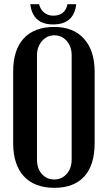

<svg xmlns="http://www.w3.org/2000/svg" viewBox="-20 -889 520 919"><path d="M240 -760Q331 -760 382 -703.5Q433 -647 433 -546V-204Q433 -99 383.5 -44.5Q334 10 240 10Q145 10 94 -45.5Q43 -101 43 -204V-546Q43 -650 93.5 -705Q144 -760 240 -760ZM240 -30Q276 -30 299.5 -57Q323 -84 323 -126V-624Q323 -666 299.5 -693Q276 -720 240 -720Q205 -720 181 -692.5Q157 -665 157 -624V-126Q157 -83 180 -56.5Q203 -30 240 -30ZM303 -869H345Q334 -772 234 -772Q137 -772 125 -869H167Q173 -844 191 -829Q209 -814 235 -814Q292 -814 303 -869Z"/></svg>

Font: Girassol
Style: Regular
Weight: 400
Width: 3
Designer: Liam Spradlin
Version: Version 1.004